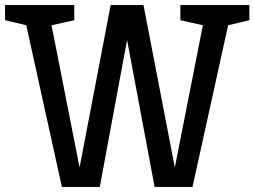

<svg xmlns="http://www.w3.org/2000/svg" viewBox="-24 -740 1007 760"><path d="M221 0H371L479 -582L588 0H738L879 -640L963 -660V-720H690V-660L779 -640L668 -77L544 -720H414L291 -77L180 -640L270 -660V-720H-4V-660L80 -640Z"/></svg>

Font: Hermeneus One
Style: Regular
Weight: 400
Designer: Rodrigo Fuenzalida, Pablo Impallari
Foundry: Pablo Impallari, Rodrigo Fuenzalida
Version: Version 1.002